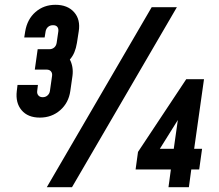

<svg xmlns="http://www.w3.org/2000/svg" viewBox="-20 -780 913 800"><path d="M146 -290Q96 -290 70 -320.8Q44 -351.5 50 -401L53 -426H138L135 -401Q133.5 -390 139.8 -382.5Q146 -375 158 -375Q170 -375 178.2 -382.5Q186.5 -390 188 -401L197 -464Q198.5 -475.5 192.2 -482.8Q186 -490 174 -490H125L137 -575H186Q197.5 -575 205.8 -582Q214 -589 216 -601L223 -649Q224.5 -660.5 219 -667.8Q213.5 -675 201 -675Q188.5 -675 180.2 -667.8Q172 -660.5 170 -649L166 -624H81L85 -649Q93.5 -700 128 -730Q162.5 -760 211 -760Q261.5 -760 288.8 -729.2Q316 -698.5 308 -649L300.5 -601Q297 -579.5 290 -562.5Q283 -545.5 271 -532Q278.5 -518 281.5 -500.8Q284.5 -483.5 282 -464L273 -401Q266 -351.5 230.8 -320.8Q195.5 -290 146 -290ZM175 0 612 -750H717L280 0ZM682 0 692 -74H545L555 -147L756 -450H830L789 -160H822L810 -74H777L767 0ZM646 -160H704L721 -280Z"/></svg>

Font: Mohave Light
Style: Bold Italic
Weight: 700
Italic angle: -8°
Version: Version 2.003